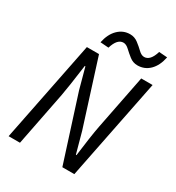

<svg xmlns="http://www.w3.org/2000/svg" viewBox="-197 -962 995 1083"><g transform="rotate(30 300.0 -420.5)"><path d="M25 0 156 -656H235L369 -234L406 -99H410Q427 -234 440 -301L510 -656H584L453 0H375L240 -422L203 -558H199Q178 -402 168 -351L99 0ZM454 -709Q425 -709 402 -727Q379 -745 360 -763Q341 -781 323 -781Q283 -781 263 -714L209 -718Q221 -776 254 -808.5Q287 -841 332 -841Q361 -841 384.5 -823Q408 -805 426.5 -787Q445 -769 463 -769Q503 -769 523 -836L577 -832Q565 -773 532.5 -741Q500 -709 454 -709Z"/></g></svg>

Font: TypoPRO Source Code Pro
Style: Italic
Weight: 400
Italic angle: -11°
Monospace: yes
Designer: Paul D. Hunt, Teo Tuominen
Foundry: Adobe Systems Incorporated
Version: Version 1.030;PS 1.0;hotconv 1.0.84;makeotf.lib2.5.63406